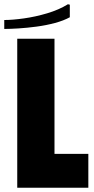

<svg xmlns="http://www.w3.org/2000/svg" viewBox="-40 -882 442 902"><path d="M41 -700H216V-159H375V0H41ZM279 -862 288 -860V-801Q259 -785 218 -774Q177 -763 132 -757Q87 -751 47 -748.5Q7 -746 -20 -746V-788Q18 -788 72 -795.5Q126 -803 181.5 -819.5Q237 -836 279 -862Z"/></svg>

Font: Phudu ExtraBold
Style: Regular
Weight: 800
Version: Version 1.005;gftools[0.9.23]